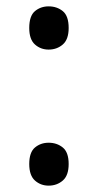

<svg xmlns="http://www.w3.org/2000/svg" viewBox="-20 -570 308 604"><path d="M72 -482Q72 -520 90 -535Q108 -550 133 -550Q159 -550 177.5 -535Q196 -520 196 -482Q196 -446 177.5 -430Q159 -414 133 -414Q108 -414 90 -430Q72 -446 72 -482ZM72 -54Q72 -91 90 -106Q108 -121 133 -121Q159 -121 177.5 -106Q196 -91 196 -54Q196 -18 177.5 -2Q159 14 133 14Q108 14 90 -2Q72 -18 72 -54Z"/></svg>

Font: Go Noto Kurrent-Regular
Style: Regular
Weight: 400
Designer: Monotype Design Team
Foundry: Monotype Imaging Inc.
Version: Version 2.012; ttfautohint (v1.8.4.7-5d5b)